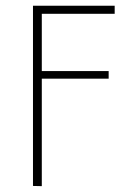

<svg xmlns="http://www.w3.org/2000/svg" viewBox="-20 -645 443 666"><path d="M94.4 0V-625H377.8V-597.2H125V-398.6H356.9V-372.2H125V0.7Z"/></svg>

Font: Afacad Flux Thin
Style: Regular
Weight: 250
Designer: Kristian Moeller
Foundry: Dicotype
Version: Version 1.100